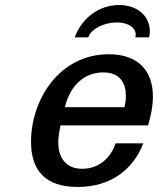

<svg xmlns="http://www.w3.org/2000/svg" viewBox="-20 -728 626 761"><path d="M571 -580C573 -589 574 -597 574 -602C574 -665 525 -708 452 -708C374 -708 306 -659 276 -580H330C341 -613 391 -639 443 -639C488 -639 518 -619 518 -590C518 -587 517 -583 516 -580ZM103 -166C103 -55 157 13 288 13C415 13 506 -52 548 -160H438C419 -102 372 -59 306 -59C240 -59 211 -104 211 -164C211 -185 215 -209 220 -231H567C578 -268 586 -307 586 -346C586 -447 528 -513 411 -513C216 -513 103 -334 103 -166ZM237 -303C259 -391 315 -441 389 -441C457 -441 479 -397 479 -348C479 -334 477 -318 473 -303Z"/></svg>

Font: Perun Medium Italic
Style: Regular
Weight: 500
Italic angle: -12°
Foundry: Copyright (c) Stefan Peev, Context Ltd, 2016
Version: Version 1.026